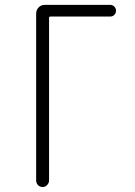

<svg xmlns="http://www.w3.org/2000/svg" viewBox="-20 -750 540 770"><path d="M125 -26.4V-695.3Q125 -710 134.8 -720.2Q144.5 -730.5 160.2 -730.5H421.9Q431.6 -730.5 438.5 -723.6Q445.3 -716.8 445.3 -707Q445.3 -697.3 438.5 -690.4Q431.6 -683.6 421.9 -683.6H181.6Q176.8 -683.6 176.8 -678.7V-26.4Q176.8 -16.6 169.4 -8.3Q162.1 0 150.9 0Q139.6 0 132.3 -7.8Q125 -15.6 125 -26.4Z"/></svg>

Font: Rounded-L Mgen+ 1m light
Style: Regular
Weight: 200
Designer: [Source Han Sans]
Ryoko NISHIZUKA  (kana & ideographs); Paul D. Hunt (Latin, Greek & Cyrillic); Wenlong ZHANG  (bopomofo
Version: Version 1.059.20150602